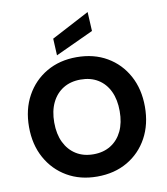

<svg xmlns="http://www.w3.org/2000/svg" viewBox="-102 -1050 995 1147"><g transform="rotate(-10 395.5 -477.0)"><path d="M395 12Q292 12 213 -34Q134 -80 89 -161.5Q44 -243 44 -350Q44 -457 89 -538.5Q134 -620 213 -666Q292 -712 395 -712Q500 -712 579 -666Q658 -620 702.5 -538.5Q747 -457 747 -350Q747 -243 702.5 -161.5Q658 -80 579 -34Q500 12 395 12ZM396 -123Q457 -123 501.5 -151Q546 -179 570 -229.5Q594 -280 594 -350Q594 -420 570 -470.5Q546 -521 501.5 -548.5Q457 -576 396 -576Q335 -576 290.5 -548.5Q246 -521 221.5 -470.5Q197 -420 197 -350Q197 -280 221.5 -229.5Q246 -179 290.5 -151Q335 -123 396 -123ZM283 -743 278 -845 508 -966 514 -850Z"/></g></svg>

Font: DM Sans 20pt Black
Style: Regular
Weight: 900
Version: Version 4.004;gftools[0.9.30]